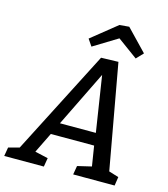

<svg xmlns="http://www.w3.org/2000/svg" viewBox="-167 -1017 977 1119"><g transform="rotate(15 321.5 -458.0)"><path d="M-36 0 -27 -53 59 -76 30 -54 361 -699 465 -702 582 -52 560 -77 638 -53 630 0H380L389 -53L482 -75L476 -59L452 -209L461 -194H183L200 -208L127 -59L124 -73L212 -53L203 0ZM220 -251 214 -268H456L448 -249L387 -642L411 -641ZM290 -747 262 -788 415 -911 473 -916 596 -788 557 -747 405 -858 470 -857Z"/></g></svg>

Font: Bitter Thin Medium
Style: Italic
Weight: 500
Italic angle: -9°
Version: Version 3.021